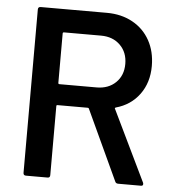

<svg xmlns="http://www.w3.org/2000/svg" viewBox="-51 -747 715 794"><g transform="rotate(5 306.5 -350.0)"><path d="M75 -11V-689Q75 -700 86 -700H361Q421 -700 467.5 -674.5Q514 -649 539.5 -603Q565 -557 565 -497Q565 -428 529 -379Q493 -330 431 -313Q426 -310 429 -307L571 -13Q572 -11 572 -7Q572 0 563 0H469Q459 0 456 -8L321 -299Q320 -302 316 -302H191Q186 -302 186 -298V-11Q186 0 176 0H86Q75 0 75 -11ZM191 -389H345Q394 -389 424.5 -418.5Q455 -448 455 -496Q455 -544 424.5 -574Q394 -604 345 -604H191Q186 -604 186 -599V-394Q186 -389 191 -389Z"/></g></svg>

Font: Barlow GEO Semi Bold
Style: Regular
Weight: 600
Designer: Jeremy Tribby
Foundry: Tribby Type
Version: Version 1.408